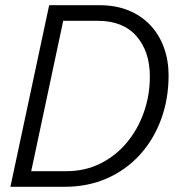

<svg xmlns="http://www.w3.org/2000/svg" viewBox="-20 -718 690 738"><path d="M20 0 169 -698H362Q425 -698 474 -678Q523 -658 557.5 -621.5Q592 -585 610 -535.5Q628 -486 628 -428Q628 -338 599.5 -260Q571 -182 518 -123.5Q465 -65 391.5 -32.5Q318 0 228 0ZM100 -60H235Q307 -60 366 -89.5Q425 -119 467.5 -170Q510 -221 533 -286.5Q556 -352 556 -424Q556 -520 504.5 -579Q453 -638 356 -638H223Z"/></svg>

Font: Azeret Mono ExtraLight
Style: Italic
Weight: 250
Italic angle: -12°
Designer: Martin Vácha
Foundry: Displaay
Version: Version 1.002